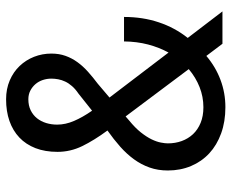

<svg xmlns="http://www.w3.org/2000/svg" viewBox="-86 -676 771 640"><g transform="rotate(-90 300.0 -355.5)"><path d="M52.2 -182.1Q52.2 -214.8 62 -242.7Q71.8 -270.5 89.4 -294.7Q106.9 -318.8 131.3 -340.6Q155.8 -362.3 185.5 -383.3Q152.8 -427.7 133.5 -467.3Q114.3 -506.8 114.3 -549.8Q114.3 -591.3 126.7 -623.3Q139.2 -655.3 162.1 -677Q185.1 -698.7 217.3 -710Q249.5 -721.2 289.6 -721.2Q324.2 -721.2 352.5 -709Q380.9 -696.8 400.6 -676Q420.4 -655.3 431.2 -627.9Q441.9 -600.6 441.9 -570.3Q441.9 -544.4 434.3 -523.2Q426.8 -502 413.3 -483.4Q399.9 -464.8 381.3 -448.2Q362.8 -431.6 341.3 -415.5L295.4 -376.5L445.3 -179.7Q462.4 -210.9 472.2 -248Q481.9 -285.2 482.4 -328.1H564Q564 -265.6 546.1 -212.2Q528.3 -158.7 494.1 -115.7L582.5 0H474.6L434.1 -53.7Q397.9 -22.9 354.5 -6.6Q311 9.8 263.2 9.8Q214.8 9.8 175.8 -4.4Q136.7 -18.6 109.4 -43.9Q82 -69.3 67.1 -104.7Q52.2 -140.1 52.2 -182.1ZM263.2 -63.5Q297.9 -63.5 330.1 -76.2Q362.3 -88.9 390.1 -112.3L232.4 -322.8L218.8 -311Q194.3 -291 179.2 -272Q164.1 -252.9 156 -236.1Q147.9 -219.2 145.3 -205.3Q142.6 -191.4 142.6 -182.1Q142.6 -157.2 150.4 -135.7Q158.2 -114.3 173.3 -98.1Q188.5 -82 210.9 -72.8Q233.4 -63.5 263.2 -63.5ZM205.1 -550.8Q205.1 -523.4 217.3 -494.9Q229.5 -466.3 251.5 -434.6L308.6 -480Q323.7 -490.2 333.5 -501.5Q343.3 -512.7 348.6 -524.2Q354 -535.6 356.2 -547.4Q358.4 -559.1 358.4 -570.3Q358.4 -585 353.8 -598.9Q349.1 -612.8 340.1 -623.3Q331.1 -633.8 318.4 -640.4Q305.7 -647 289.6 -647Q268.6 -647 252.7 -639.2Q236.8 -631.3 226.3 -618.2Q215.8 -605 210.4 -587.6Q205.1 -570.3 205.1 -550.8Z"/></g></svg>

Font: Roboto Mono
Style: Regular
Weight: 400
Designer: Google
Version: Version 2.000985; 2015; ttfautohint (v1.3)